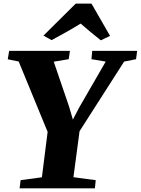

<svg xmlns="http://www.w3.org/2000/svg" viewBox="-20 -1018 762 1038"><path d="M86 0 91.5 -44 206.5 -59.5 237.5 -305 81 -685.5 22 -697.5 29.5 -743H358L351.5 -698L270.5 -684.5L353 -443L374 -371.5L408 -436.5L551.5 -685L474.5 -698L478.5 -743H721.5L715.5 -698L651 -685L410 -308.5L377 -60L497.5 -44L493 0ZM215 -825.5 389.5 -998.5H474.5L575 -824L525 -800Q497 -822 469.5 -845Q442 -868 416 -890.5Q378 -867 338 -844.5Q298 -822 259 -801Z"/></svg>

Font: Merriweather 48pt Black
Style: Italic
Weight: 900
Italic angle: -7.8°
Version: Version 2.101